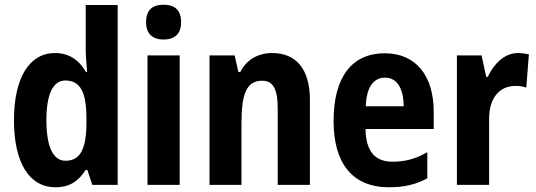

<svg xmlns="http://www.w3.org/2000/svg" viewBox="-20 -781 2266 811"><path d="M214 10C275 10 311 -16 342 -63H349L370 0H477V-760H342V-575C342 -547 345 -512 348 -477H343C314 -528 271 -557 212 -557C105 -557 39 -454 39 -273C39 -93 104 10 214 10ZM257 -102C205 -102 176 -159 176 -274C176 -383 204 -441 256 -441C320 -441 345 -390 345 -283V-256C344 -151 318 -102 257 -102Z M671 -761C624 -761 597 -739 597 -687C597 -637 626 -614 671 -614C717 -614 745 -637 745 -687C745 -738 719 -761 671 -761ZM739 -547H603V0H739Z M1130 -557C1071 -557 1022 -530 995 -477H987L971 -547H865V0H1000V-261C1000 -387 1022 -440 1088 -440C1136 -440 1153 -400 1153 -323V0H1289V-360C1289 -491 1229 -557 1130 -557Z M1605 -556C1467 -556 1389 -456 1389 -270C1389 -92 1468 10 1623 10C1688 10 1738 -2 1785 -28V-138C1734 -109 1690 -98 1637 -98C1563 -98 1525 -144 1524 -236H1812V-309C1812 -462 1736 -556 1605 -556ZM1607 -453C1658 -453 1685 -405 1685 -332H1525C1528 -417 1560 -453 1607 -453Z M2168 -557C2109 -557 2065 -509 2040 -456H2034L2014 -547H1910V0H2046V-279C2046 -369 2091 -418 2157 -418C2174 -418 2190 -416 2203 -411L2214 -551C2198 -555 2182 -557 2168 -557Z"/></svg>

Font: Noto Sans Myanmar Condensed
Style: Bold
Weight: 700
Width: 3
Designer: Monotype Design Team
Foundry: Monotype Imaging Inc.
Version: Version 2.107